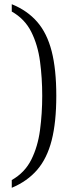

<svg xmlns="http://www.w3.org/2000/svg" viewBox="-20 -772 333 914"><path d="M36 85Q98 50 129 -12Q160 -74 170.5 -153Q181 -232 181 -316Q181 -401 170.5 -479.5Q160 -558 129 -620Q98 -682 36 -717V-752Q110 -722 157 -668Q204 -614 226 -528Q248 -442 248 -316Q248 -190 226 -104Q204 -18 157 36.5Q110 91 36 122Z"/></svg>

Font: Noto Serif Hebrew SemiCondensed Light
Style: Regular
Weight: 300
Width: 4
Designer: Monotype Design Team
Foundry: Monotype Imaging Inc.
Version: Version 2.004; ttfautohint (v1.8.4.7-5d5b)